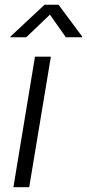

<svg xmlns="http://www.w3.org/2000/svg" viewBox="-20 -776 361 796"><path d="M35.6 0 125 -541H190.9L101.1 0ZM88.9 -621.6H22.9L23.4 -624.5L164.6 -756.3H222.7L320.8 -624.5L320.3 -621.6H252.9L187 -715.3Z"/></svg>

Font: Inter 17pt Light
Style: Italic
Weight: 300
Italic angle: -9.3988°
Version: Version 4.001;git-66647c0bb